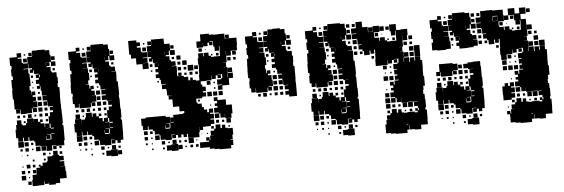

<svg xmlns="http://www.w3.org/2000/svg" viewBox="-48 -743 3033 1033"><g transform="rotate(-5 1468.5 -227.0)"><path d="M61 -104H35V-124H25V-170H30V-195H36V-219H60V-195H66V-190H84V-201H91V-224H125V-202H126V-219H150V-202H161V-214H175V-200H163V-192H183V-171H186V-189H208V-227H217V-248H235V-258H219V-276H236V-280H211V-307H209V-286H187V-308H208V-314H185V-340H208V-342H183V-368H179V-393H176V-379H160V-395H174V-406H157V-428H174V-438H159V-456H175V-460H151V-481H147V-468H129V-486H142V-493H124V-520H122V-493H96V-490H121V-465H126V-436H127V-398H120V-375H105H126V-352H128V-367H148V-347H133V-338H149V-316H133V-313H154V-281H128V-278H149V-256H127V-277H122V-253H94V-251H62V-275H59V-256H37V-278H56V-279H30V-315V-334H25V-380H27V-395H26V-439H35V-458H29V-496H33V-515H26V-559H66V-579H90V-555H70V-549H90V-525H70H96V-521H121V-554H147V-558H129V-576H147V-558H149V-586H178V-587H218V-582H243V-556H247V-519H270V-495H246V-518H220V-517H238V-497H221V-491H242V-466H247V-460H271V-434H251H275V-400H272V-379H280V-335H279V-306V-289H280V-260H281V-231H282V-183H279V-173H284V-143V-91H280V-65H237V-48H219V-66H236V-69H213V-42H183V-70H151V-74H125V-98H119V-104H95V-124H90V-105H66V-124H61ZM112 -563H104V-571H112ZM118 -527H98V-547H118ZM268 -527H248V-547H268ZM218 -500V-515H217V-500ZM264 -471H252V-483H264ZM181 -441V-454H177V-441ZM144 -441H132V-453H144ZM141 -414H135V-420H141ZM141 -384H135V-390H141ZM173 -352H163V-362H173ZM178 -317H158V-337H178ZM179 -286H157V-308H179ZM179 -256H157V-278H179ZM206 -259H190V-275H206ZM118 -227H98V-247H118ZM176 -229H160V-245H176ZM206 -229H190V-245H206ZM55 -230H41V-244H55ZM84 -231H72V-243H84ZM143 -232H133V-242H143ZM204 -201H192V-213H204ZM83 -202H73V-212H83ZM210 -165H192V-164H215V-187H210ZM215 -160H232V-164H215ZM215 -131H232V-134H215ZM209 -106H187V-123H185V-102H210V-105H214V-130H192V-128H209ZM63 -72H33V-102H63ZM89 -76H67V-98H89ZM114 -81H102V-93H114ZM185 -72H210H185ZM180 -45H156V-69H180ZM150 -45H126V-69H150ZM87 -48H69V-66H87ZM264 -51H252V-63H264ZM54 -51H42V-63H54ZM112 -53H104V-61H112ZM125 140H91V106H117H95V80H117V72H99V54H117V72H119V44H140V38H133V28H143V35H154V19H178V13H183V-12H209V-16H216V-39H240V-16H247V-9H270V15H247V20H271V46H250V47H274V74H277V112H240V135H216V141H180V124H179V134H157V121H154V139H125ZM175 -20H161V-34H175ZM265 -20H251V-34H265ZM202 -23H194V-31H202ZM82 -23H74V-31H82ZM50 -25H46V-29H50ZM173 8H163V-2H173ZM113 8H103V-2H113ZM88 43H68V23H88ZM115 40H101V26H115ZM51 36H45V30H51ZM57 72H39V54H57ZM84 69H72V57H84ZM60 105H36V81H60ZM81 96H75V90H81ZM87 132H69V114H87Z M379 -107H351V-128H342V-174H348V-198H382V-174H383V-193H403V-203H409V-227H441V-204H445V-221H465V-204H478V-218H492V-204H478V-193H497V-175H504V-192H524V-232H535V-251H553V-260H534V-282H553V-283H527V-311V-289H503V-313H525V-319H503V-343H525V-346H500V-370H494V-381H475V-401H491V-412H476V-430H491V-440H474V-462H492V-463H467V-485H464V-472H446V-490H459V-497H441V-525H459V-526H440V-556H464V-561H445V-581H465V-562H466V-590H496H534V-585H559V-560H564V-524H588V-498H562V-522H537H556V-500H538V-493H557V-470H564V-463H587V-439H567V-437H591V-405H590V-382H596V-353H597V-309H595V-293H597V-263V-235H599V-187H595V-176H600V-126V-96H599V-67H584V-52H566V-67H555V-51H535V-71H551V-73H532V-44H498V-48H472V-73H467V-79H443V-100H434V-108H412V-127H408V-108H382V-128H379ZM376 -260H354V-281H345V-321H348V-337H341V-385H343V-413H344V-442H352V-461H345V-501H351V-519H343V-563H385V-581H405V-561H387V-553H407V-529H387H413V-525H439V-497H413V-494H438V-468H413V-467H441V-441H445V-401H437V-379H422V-377H441V-356H446V-370H464V-352H450V-343H467V-319H450V-318H472V-284H447V-281H465V-261H445V-279H441V-255H411H379V-279H376ZM429 -567H421V-575H429ZM435 -531H415V-551H435ZM584 -532H566V-550H584ZM534 -504V-519H533V-504ZM581 -475H569V-487H581ZM497 -445V-458H496V-445ZM462 -444H448V-458H462ZM459 -417H451V-425H459ZM489 -357H481V-365H489ZM496 -320H474V-342H496ZM495 -291H475V-311H495ZM496 -260H474V-282H496ZM524 -262H506V-280H524ZM434 -232H416V-250H434ZM493 -233H477V-249H493ZM403 -233H387V-249H403ZM522 -234H508V-248H522ZM372 -234H358V-248H372ZM461 -235H449V-247H461ZM377 -199H353V-223H377ZM521 -205H509V-217H521ZM399 -207H391V-215H399ZM526 -170H509V-168H532V-190H526ZM533 -163H550V-168H532V-136H550V-139H533ZM526 -110H504V-127H502V-109H503V-105H527V-109H530V-134H509V-132H526ZM380 -76H350V-106H380ZM405 -81H385V-101H405ZM432 -84H418V-98H432ZM467 -49H443V-73H467ZM404 -52H386V-70H404ZM373 -53H357V-69H373ZM429 -57H421V-65H429ZM556 -20H534V-42H556ZM494 -22H476V-40H494ZM581 -25H569V-37H581ZM400 -26H390V-36H400ZM519 -27H511V-35H519ZM428 -28H422V-34H428ZM368 -28H362V-34H368ZM563 17H527V13H501V-15H527V-19H563ZM586 10H564V-12H586ZM490 4H480V-6H490ZM429 3H421V-5H429Z M735 -108H709V-132H703V-170H728V-175H776H788H836V-168H859V-136H877V-139H860V-163H877V-176H906V-177H932V-181H938V-192H913V-219H910H880V-260H861V-282H880V-283H854V-311H852V-319H830V-343H852V-346H827V-370H821V-381H802V-401H818V-412H803V-430H818V-440H801V-462H819V-463H794V-485H791V-472H773V-490H786V-497H768V-525H786V-526H767V-556H791V-561H772V-581H792V-562H793V-590H823H861V-563H864V-560H891V-524H915V-498H889V-522H864H883V-500H865V-493H884V-470H891V-463H914V-439H894V-437H918V-405H917V-382H923V-381H952V-374H975V-354H1015V-349H1034V-379H1036V-407H1037V-434H1035V-468H1057H1039V-494H1065V-476H1069V-494H1095V-476H1107V-469H1123V-470H1156V-497H1157V-523H1154H1124V-553H1106V-550H1121V-532H1103V-547H1094V-529H1070V-547H1069V-524H1035V-558H1058V-595H1106V-589H1130V-587H1155V-588H1189V-560H1212V-561H1252V-521H1250V-493H1215V-468H1189V-494H1214H1188V-468H1189V-434H1169V-433H1184V-409H1169V-408H1189V-375H1216V-347H1192V-311H1154V-289H1130V-313H1152V-317H1128V-345H1152V-351H1158V-372H1135V-370H1151V-352H1133V-368H1123V-350H1101V-368H1099V-344H1070V-343H1040V-326H1047V-313H1064V-289H1047V-282H1063V-260H1041V-276V-252H1008V-232H1013V-224H1035V-204H1045V-190H1061V-174H1071V-192H1093V-170H1075V-164H1095V-138H1075V-133H1094V-109H1074V-99H1045V-98H1031V-82H1013V-98H1012V-71H1008V-45H976V-46H947V-68H941V-52H923V-67H911V-52H893V-67H882V-51H862V-71H878V-73H859V-44H825V-48H799V-73H794V-79H770V-100H761V-108H739V-127H735ZM768 -435H736V-463H704V-493V-497H678V-519H670V-563V-593H714V-581H732V-561H714V-553H734V-529H714H740V-525H766V-497H740V-494H765V-468H740V-467H768ZM1212 -561H1192V-581H1212ZM756 -567H748V-575H756ZM762 -531H742V-551H762ZM911 -532H893V-550H911ZM1154 -499H1130V-523H1154ZM1061 -502H1043V-520H1061ZM861 -504V-519H860V-504ZM1084 -509H1080V-513H1084ZM943 -470H921V-492H943ZM1242 -471H1222V-491H1242ZM1149 -474H1135V-488H1149ZM908 -475H896V-487H908ZM1116 -477H1108V-485H1116ZM974 -439H950V-463H974ZM1211 -442H1193V-460H1211ZM940 -443H924V-459H940ZM824 -445V-458H823V-445ZM1239 -444H1225V-458H1239ZM789 -444H775V-458H789ZM1007 -406H977V-436H1007ZM1032 -411H1012V-431H1032ZM941 -412H923V-430H941ZM969 -414H955V-428H969ZM786 -417H778V-425H786ZM1214 -379H1190V-403H1214ZM941 -382H923V-400H941ZM1000 -383H984V-399H1000ZM1029 -384H1015V-398H1029ZM968 -385H956V-397H968ZM1188 -351V-374H1186V-351ZM999 -354H985V-368H999ZM816 -357H808V-365H816ZM1092 -321H1072V-341H1092ZM1116 -327H1108V-335H1116ZM1116 -297H1108V-305H1116ZM1094 -259H1070V-283H1094ZM1123 -260H1101V-282H1123ZM1153 -260H1131V-282H1153ZM1124 -139H1100V-163H1123V-168H1099V-194H1118V-204H1105V-218H1118V-231H1102V-251H1122V-235H1166V-205H1196V-157H1189V-134H1155V-157H1154V-139H1130V-162H1124ZM1027 -236H1017V-246H1027ZM1085 -208H1079V-214H1085ZM853 -110H831V-127H829V-109H830V-105H854V-109H857V-134H836V-132H853ZM1184 -109H1160V-133H1184ZM1120 -113H1104V-129H1120ZM1148 -115H1136V-127H1148ZM1151 -82H1134H1163V-79H1190V-43H1185V-18H1173V-15H1186V13H1173V30H1111V27H1084V23H1058V14H1037V-16H1058V-22H1043V-40H1061V-25H1065V-48H1085V-49H1070V-73H1090V-83H1099V-104H1125V-83H1133V-100H1151ZM732 -81H712V-101H732ZM1089 -84H1075V-98H1089ZM759 -84H745V-98H759ZM1176 -87H1168V-95H1176ZM794 -49H770V-73H794ZM731 -52H713V-70H731ZM756 -57H748V-65H756ZM1055 -58H1049V-64H1055ZM1024 -59H1020V-63H1024ZM976 -17H948V-45H976ZM883 -20H861V-42H883ZM821 -22H803V-40H821ZM938 -25H926V-37H938ZM908 -25H896V-37H908ZM727 -26H717V-36H727ZM846 -27H838V-35H846ZM995 -28H989V-34H995ZM755 -28H749V-34H755ZM890 17H854V13H828V-15H854V-19H890ZM1037 14H1007V-16H1037ZM913 10H891V-12H913ZM999 6H985V-8H999ZM969 6H955V-8H969ZM817 4H807V-6H817ZM936 3H928V-5H936ZM756 3H748V-5H756Z M1550 -220H1508V-231H1489V-251H1508V-260H1488V-282H1508V-284H1482V-311H1480V-290H1458V-312H1479V-320H1458V-342H1479V-347H1455V-371H1449V-381H1429V-401H1446V-412H1430V-430H1446V-441H1429V-461H1446V-463H1421V-485H1418V-472H1400V-490H1413V-497H1395V-525H1413V-527H1395V-555H1418V-561H1399V-581H1419V-562H1421V-589H1449V-591H1489V-585H1513V-560H1518V-524H1542V-498H1516V-522H1491H1510V-500H1492V-494H1512V-470H1518V-464H1542V-438H1546V-404H1544V-382H1550V-352V-310H1549V-292H1550V-250ZM1331 -259H1307V-282H1300V-320H1303V-338H1296V-384H1297V-413H1298V-442H1306V-462H1300V-500H1305V-520H1298V-562H1338V-582H1360V-560H1340V-554H1362V-529H1367V-526H1394V-496H1367V-493H1391V-469H1367V-467H1395V-442H1400V-400H1392V-378H1376H1396V-356H1400V-370H1418V-352H1404V-344H1422V-318H1404H1426V-284H1402V-281H1419V-261H1399V-278H1395V-255H1363H1333V-279H1331ZM1384 -566H1374V-576H1384ZM1389 -531H1369V-551H1389ZM1538 -532H1520V-550H1538ZM1488 -504V-519H1487V-504ZM1536 -474H1522V-488H1536ZM1451 -444V-458H1449V-444ZM1416 -444H1402V-458H1416ZM1413 -417H1405V-425H1413ZM1443 -357H1435V-365H1443ZM1450 -320H1428V-342H1450ZM1449 -291H1429V-311H1449ZM1451 -259H1427V-283H1451ZM1478 -262H1460V-280H1478ZM1389 -231H1369V-251H1389ZM1477 -233H1461V-249H1477ZM1447 -233H1431V-249H1447ZM1356 -234H1342V-248H1356ZM1414 -236H1404V-246H1414Z M1658 -107H1630V-128H1621V-174H1627V-198H1661V-174H1662V-193H1682V-203H1688V-227H1720V-204H1724V-221H1744V-204H1757V-218H1771V-204H1757V-193H1776V-175H1783V-192H1803V-232H1814V-251H1832V-260H1813V-282H1832V-283H1806V-311V-289H1782V-313H1804V-319H1782V-343H1804V-346H1779V-370H1773V-381H1754V-401H1770V-412H1755V-430H1770V-440H1753V-462H1771V-463H1746V-485H1743V-472H1725V-490H1738V-497H1720V-525H1738V-526H1719V-556H1743V-561H1724V-581H1744V-562H1745V-590H1775H1813V-585H1838V-560H1843V-524H1867V-498H1841V-522H1816H1835V-500H1817V-493H1836V-470H1843V-463H1866V-439H1846V-437H1870V-405H1869V-382H1875V-353H1876V-309H1874V-293H1876V-263V-235H1878V-187H1874V-176H1879V-126V-96H1878V-67H1863V-52H1845V-67H1834V-51H1814V-71H1830V-73H1811V-44H1777V-48H1751V-73H1746V-79H1722V-100H1713V-108H1691V-127H1687V-108H1661V-128H1658ZM2076 -139H2052V-163H2075V-168H2051V-194H2070V-204H2057V-218H2070V-231H2054V-251H2074V-235H2079V-256H2101V-260H2083V-282H2097V-289H2082V-313H2097V-317H2080V-345H2104V-351H2110V-372H2087V-370H2103V-352H2085V-368H2075V-350H2053V-368H2051V-344H2022V-343H1986V-379H1988V-407H1989V-431H1966H1984V-411H1964V-429H1959V-406H1929V-429H1922V-439H1902V-463H1920V-466H1899V-493H1896V-498H1871V-524H1896V-527H1870V-555H1896V-559H1897V-588H1931V-559H1932V-557H1960V-530H1962V-553H1986V-529H1963V-528H1987V-558H2021V-524H1991V-500H1993V-494H2017V-476H2021V-494H2047V-476H2059V-469H2075V-470H2108V-497H2109V-523H2076V-559H2112V-526H2137V-528H2171V-494H2140V-468H2141V-434H2121V-433H2136V-409H2121V-408H2141V-375H2168V-349H2172V-373H2196V-354H2200V-375H2228V-354H2237V-308H2236V-279V-267H2240V-215H2231V-194H2228V-171H2234V-143H2236V-99H2232V-86H2239V-36H2238V-7H2201V16H2167V13H2140V-10H2138V13H2125V30H2063V27H2036V23H2010V-25H2017V-48H2037V-49H2022V-73H2042V-83H2051V-104H2077V-83H2085V-100H2103V-82H2086H2115V-79H2134V-81H2174V-76H2189V-84H2177V-98H2191V-86H2196V-99H2192V-110H2173V-132H2192V-134H2167V-136H2141V-134H2107V-157H2106V-139H2082V-162H2076ZM1655 -260H1633V-281H1624V-321H1627V-337H1620V-385H1622V-413H1623V-442H1631V-461H1624V-501H1630V-519H1622V-563H1664V-581H1684V-561H1666V-553H1686V-529H1666H1692V-525H1718V-497H1692V-494H1717V-468H1692V-467H1720V-441H1724V-401H1716V-379H1701V-377H1720V-356H1725V-370H1743V-352H1729V-343H1746V-319H1729V-318H1751V-284H1726V-281H1744V-261H1724V-279H1720V-255H1690H1658V-279H1655ZM1863 -562H1845V-580H1863ZM1892 -563H1876V-579H1892ZM1708 -567H1700V-575H1708ZM2046 -529H2022V-553H2046ZM1714 -531H1694V-551H1714ZM2073 -532H2055V-550H2073ZM1863 -532H1845V-550H1863ZM2106 -499H2082V-523H2106ZM2013 -502H1995V-520H2013ZM1813 -504V-519H1812V-504ZM2036 -509H2032V-513H2036ZM2167 -468H2141V-494H2167ZM1895 -470H1873V-492H1895ZM2194 -471H2174V-491H2194ZM2101 -474H2087V-488H2101ZM1860 -475H1848V-487H1860ZM2068 -477H2060V-485H2068ZM1994 -468H2009H1994ZM2163 -442H2145V-460H2163ZM1892 -443H1876V-459H1892ZM1776 -445V-458H1775V-445ZM2191 -444H2177V-458H2191ZM1741 -444H1727V-458H1741ZM2229 -406H2199V-436H2229ZM2196 -409H2172V-433H2196ZM1893 -412H1875V-430H1893ZM1921 -414H1907V-428H1921ZM1738 -417H1730V-425H1738ZM2229 -376H2199V-406H2229ZM2166 -379H2142V-403H2166ZM2195 -380H2173V-402H2195ZM1981 -384H1967V-398H1981ZM2140 -351V-374H2138V-351ZM1768 -357H1760V-365H1768ZM1775 -320H1753V-342H1775ZM2044 -321H2024V-341H2044ZM2068 -327H2060V-335H2068ZM1774 -291H1754V-311H1774ZM2068 -297H2060V-305H2068ZM2037 -298H2031V-304H2037ZM2046 -259H2022V-283H2046ZM2075 -260H2053V-282H2075ZM1775 -260H1753V-282H1775ZM1803 -262H1785V-280H1803ZM1713 -232H1695V-250H1713ZM1772 -233H1756V-249H1772ZM1682 -233H1666V-249H1682ZM1801 -234H1787V-248H1801ZM1651 -234H1637V-248H1651ZM1740 -235H1728V-247H1740ZM1656 -199H1632V-223H1656ZM1800 -205H1788V-217H1800ZM1678 -207H1670V-215H1678ZM2037 -208H2031V-214H2037ZM2045 -170H2023V-192H2045ZM1805 -170H1788V-168H1811V-190H1805ZM1812 -163H1829V-168H1811V-136H1829V-139H1812ZM2047 -138H2021V-164H2047ZM1805 -110H1783V-127H1781V-109H1782V-105H1806V-109H1809V-134H1788V-132H1805ZM2167 -108H2141V-134H2167ZM2136 -109H2112V-133H2136ZM2046 -109H2022V-133H2046ZM2072 -113H2056V-129H2072ZM2100 -115H2088V-127H2100ZM1659 -76H1629V-106H1659ZM1684 -81H1664V-101H1684ZM2161 -84H2147V-98H2161ZM2041 -84H2027V-98H2041ZM1711 -84H1697V-98H1711ZM2128 -87H2120V-95H2128ZM1746 -49H1722V-73H1746ZM1683 -52H1665V-70H1683ZM1652 -53H1636V-69H1652ZM1708 -57H1700V-65H1708ZM1835 -20H1813V-42H1835ZM1773 -22H1755V-40H1773ZM1860 -25H1848V-37H1860ZM1679 -26H1669V-36H1679ZM1798 -27H1790V-35H1798ZM1707 -28H1701V-34H1707ZM1647 -28H1641V-34H1647ZM1842 17H1806V13H1780V-15H1806V-19H1842ZM2125 -15H2133V-18H2125ZM1769 4H1759V-6H1769ZM1708 3H1700V-5H1708Z M2491 -397H2443V-412H2428V-430H2443V-440H2426V-462H2444V-463H2419V-485H2416V-472H2398V-490H2411V-497H2393V-525H2411V-526H2392V-556H2416V-561H2397V-581H2417V-562H2418V-590H2448H2486V-585H2511V-560H2516V-524H2540V-498H2514V-522H2489H2508V-500H2490V-493H2509V-470H2516V-463H2539V-439H2519V-437H2543V-405H2519V-399H2491ZM2749 -139H2725V-163H2748V-168H2724V-194H2743V-204H2730V-218H2743V-231H2727V-251H2747V-235H2752V-256H2774V-260H2756V-282H2770V-289H2755V-313H2770V-317H2753V-345H2777V-351H2783V-372H2760V-370H2776V-352H2758V-368H2748V-350H2726V-368H2724V-344H2695V-343H2692V-316H2662V-343H2659V-379H2661V-407H2662V-431H2639H2657V-411H2637V-429H2632V-406H2602V-429H2595V-439H2575V-463H2593V-466H2572V-493H2569V-498H2544V-524H2569V-527H2543V-555H2569V-559H2570V-588H2599V-589H2635V-586H2662V-558V-586H2692V-558H2694V-524H2664V-500H2666V-494H2690V-476H2694V-494H2720V-476H2732V-469H2748V-470H2781V-497H2782V-523H2749V-553H2719V-589H2755V-559H2780V-588H2814V-554H2785V-526H2812V-497H2813V-468H2814V-434H2794V-433H2809V-409H2794V-408H2814V-375H2841V-349H2845V-373H2869V-354H2873V-375H2901V-354H2910V-308H2909V-279V-267H2913V-215H2904V-194H2901V-171H2907V-143H2909V-99H2905V-86H2912V-36H2911V-7H2874V16H2840V13H2813V-10H2811V13H2798V30H2736V27H2709V23H2683V-22H2668V-40H2686V-25H2690V-48H2710V-49H2695V-73H2715V-83H2724V-104H2750V-83H2758V-100H2776V-82H2759H2788V-79H2807V-81H2847V-76H2862V-84H2850V-98H2864V-86H2869V-99H2865V-110H2846V-132H2865V-134H2840V-136H2814V-134H2780V-157H2779V-139H2755V-162H2749ZM2371 -397H2323V-400H2296V-442H2304V-461H2297V-501H2303V-519H2295V-563H2337V-581H2357V-561H2339V-553H2359V-529H2339H2365V-525H2391V-497H2365V-494H2390V-468H2365V-467H2393V-441H2397V-401H2371ZM2837 -561H2817V-581H2837ZM2536 -562H2518V-580H2536ZM2565 -563H2549V-579H2565ZM2381 -567H2373V-575H2381ZM2659 -529H2636V-528H2660V-556H2635V-553H2659ZM2635 -530V-553H2633V-530ZM2719 -529H2695V-553H2719ZM2387 -531H2367V-551H2387ZM2746 -532H2728V-550H2746ZM2536 -532H2518V-550H2536ZM2779 -499H2755V-523H2779ZM2686 -502H2668V-520H2686ZM2486 -504V-519H2485V-504ZM2709 -509H2705V-513H2709ZM2840 -468H2814V-494H2840ZM2568 -470H2546V-492H2568ZM2774 -474H2760V-488H2774ZM2533 -475H2521V-487H2533ZM2741 -477H2733V-485H2741ZM2667 -468H2682H2667ZM2836 -442H2818V-460H2836ZM2565 -443H2549V-459H2565ZM2449 -445V-458H2448V-445ZM2864 -444H2850V-458H2864ZM2414 -444H2400V-458H2414ZM2869 -409H2845V-433H2869ZM2566 -412H2548V-430H2566ZM2594 -414H2580V-428H2594ZM2411 -417H2403V-425H2411ZM2902 -376H2872V-406H2902ZM2839 -379H2815V-403H2839ZM2868 -380H2846V-402H2868ZM2654 -384H2640V-398H2654ZM2813 -351V-374H2811V-351ZM2717 -321H2697V-341H2717ZM2741 -327H2733V-335H2741ZM2328 -260H2306V-282H2325V-323H2369H2399V-318H2424V-284H2399V-281H2417V-261H2397V-279H2393V-255H2363H2331V-279H2328ZM2331 -107H2303V-128H2294V-174H2300V-198H2334V-174H2335V-193H2355V-203H2361V-227H2393V-204H2397V-221H2417V-204H2430V-218H2444V-204H2430V-193H2449V-175H2456V-192H2476V-232H2487V-251H2505V-260H2486V-282H2505V-283H2479V-319H2507V-321H2547V-293H2549V-263V-235H2551V-187H2547V-176H2552V-126V-96H2551V-67H2536V-52H2518V-67H2507V-51H2487V-71H2503V-73H2484V-44H2450V-48H2424V-73H2419V-79H2395V-100H2386V-108H2364V-127H2360V-108H2334V-128H2331ZM2479 -289H2455V-313H2479ZM2689 -289H2665V-313H2689ZM2447 -291H2427V-311H2447ZM2741 -297H2733V-305H2741ZM2710 -298H2704V-304H2710ZM2719 -259H2695V-283H2719ZM2748 -260H2726V-282H2748ZM2448 -260H2426V-282H2448ZM2688 -260H2666V-282H2688ZM2476 -262H2458V-280H2476ZM2386 -232H2368V-250H2386ZM2445 -233H2429V-249H2445ZM2355 -233H2339V-249H2355ZM2474 -234H2460V-248H2474ZM2324 -234H2310V-248H2324ZM2413 -235H2401V-247H2413ZM2329 -199H2305V-223H2329ZM2473 -205H2461V-217H2473ZM2351 -207H2343V-215H2351ZM2710 -208H2704V-214H2710ZM2699 -99H2655V-128H2654V-174H2668V-190H2686V-174H2696V-192H2718V-170H2700V-164H2720V-138H2700V-133H2719V-109H2699ZM2478 -170H2461V-168H2484V-190H2478ZM2485 -163H2502V-168H2484V-136H2502V-139H2485ZM2478 -110H2456V-127H2454V-109H2455V-105H2479V-109H2482V-134H2461V-132H2478ZM2840 -108H2814V-134H2840ZM2809 -109H2785V-133H2809ZM2745 -113H2729V-129H2745ZM2773 -115H2761V-127H2773ZM2332 -76H2302V-106H2332ZM2357 -81H2337V-101H2357ZM2834 -84H2820V-98H2834ZM2714 -84H2700V-98H2714ZM2384 -84H2370V-98H2384ZM2801 -87H2793V-95H2801ZM2419 -49H2395V-73H2419ZM2356 -52H2338V-70H2356ZM2325 -53H2309V-69H2325ZM2381 -57H2373V-65H2381ZM2680 -58H2674V-64H2680ZM2508 -20H2486V-42H2508ZM2446 -22H2428V-40H2446ZM2533 -25H2521V-37H2533ZM2352 -26H2342V-36H2352ZM2471 -27H2463V-35H2471ZM2380 -28H2374V-34H2380ZM2320 -28H2314V-34H2320ZM2515 17H2479V13H2453V-15H2479V-19H2515ZM2798 -15H2806V-18H2798ZM2442 4H2432V-6H2442ZM2381 3H2373V-5H2381Z"/></g></svg>

Font: Rubik Storm
Style: Regular
Weight: 400
Designer: Hubert and Fischer, NaN
Foundry: Hubert and Fischer, NaN
Version: Version 2.201